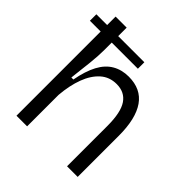

<svg xmlns="http://www.w3.org/2000/svg" viewBox="-192 -818 945 945"><g transform="rotate(45 280.5 -345.0)"><path d="M-3 -631H331V-586H-3ZM72 0V-282V-690H149V-535Q149 -514 147.5 -489.5Q146 -465 143 -437.5Q140 -410 136.5 -381.5Q133 -353 130 -324H144Q157 -394 181 -439Q205 -484 242 -505.5Q279 -527 327 -527Q413 -527 455.5 -466Q498 -405 498 -286V0H424V-281Q424 -375 395.5 -417Q367 -459 311 -459Q261 -459 226.5 -428Q192 -397 172 -343.5Q152 -290 146 -219V0Z"/></g></svg>

Font: Bricolage Grotesque 36pt Light
Style: Regular
Weight: 300
Designer: Mathieu Triay
Foundry: Atelier Triay
Version: Version 1.001;gftools[0.9.33.dev8+g029e19f]